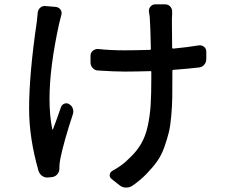

<svg xmlns="http://www.w3.org/2000/svg" viewBox="-20 -803 1040 873"><path d="M151.4 -744.1Q152.3 -758.8 163.1 -768.1Q173.8 -777.3 187.5 -775.4L234.4 -771.5Q248 -769.5 255.4 -758.8Q262.7 -748 258.8 -734.4Q254.9 -717.8 249 -696.3Q205.1 -496.1 205.1 -353.5Q205.1 -276.4 217.8 -214.8Q218.8 -213.9 219.7 -213.9Q220.7 -213.9 220.7 -214.8Q226.6 -229.5 239.3 -264.6Q252 -299.8 257.8 -317.4Q262.7 -328.1 273.9 -332Q285.2 -335.9 294.9 -329.1Q306.6 -322.3 311 -309.6Q315.4 -296.9 311.5 -284.2Q270.5 -160.2 254.9 -84Q250 -59.6 250 -44.9Q250 -42 250 -39.1Q250 -38.1 250 -36.1Q250 -21.5 240.7 -10.7Q231.4 0 217.8 2L200.2 3.9Q185.5 5.9 172.9 -2.4Q160.2 -10.7 155.3 -25.4Q112.3 -174.8 112.3 -308.6Q112.3 -465.8 147.5 -705.1Q149.4 -721.7 151.4 -744.1ZM883.8 -596.7Q897.5 -598.6 907.7 -590.3Q918 -582 918 -568.4V-535.2Q918 -519.5 908.2 -508.3Q898.4 -497.1 883.8 -496.1Q833 -490.2 768.6 -485.4Q763.7 -485.4 763.7 -480.5V-448.2Q763.7 -392.6 763.2 -357.9Q762.7 -323.2 758.8 -277.3Q754.9 -231.4 747.6 -201.2Q740.2 -170.9 727.1 -133.8Q713.9 -96.7 694.3 -69.3Q674.8 -42 646.5 -12.7Q618.2 16.6 581.1 42Q569.3 49.8 554.7 49.8Q553.7 49.8 552.7 49.8Q537.1 49.8 524.4 40L487.3 10.7Q477.5 2.9 479 -8.8Q480.5 -20.5 491.2 -26.4Q539.1 -52.7 565.4 -81.1Q599.6 -112.3 620.6 -147.5Q641.6 -182.6 651.9 -230.5Q662.1 -278.3 665 -325.7Q668 -373 668 -449.2V-475.6Q668 -480.5 663.1 -479.5Q587.9 -477.5 548.8 -477.5Q500 -477.5 426.8 -482.4Q412.1 -482.4 401.9 -493.2Q391.6 -503.9 391.6 -518.6V-549.8Q391.6 -563.5 402.3 -572.3Q413.1 -581.1 426.8 -580.1Q481.4 -574.2 546.9 -574.2Q585.9 -574.2 661.1 -576.2Q666 -576.2 666 -580.1Q664.1 -679.7 661.1 -720.7Q660.2 -734.4 657.2 -749Q655.3 -762.7 664.1 -772.9Q672.9 -783.2 685.5 -783.2H731.4Q745.1 -783.2 754.4 -772.9Q763.7 -762.7 762.7 -748Q762.7 -745.1 762.7 -735.8Q762.7 -726.6 761.7 -720.7Q761.7 -713.9 761.7 -695.3Q761.7 -661.1 762.7 -585.9Q762.7 -582 767.6 -582Q832 -587.9 883.8 -596.7Z"/></svg>

Font: Gen Jyuu GothicL Medium
Style: Regular
Weight: 500
Designer: [Source Han Sans]
Ryoko NISHIZUKA  (kana & ideographs); Paul D. Hunt (Latin, Greek & Cyrillic); Wenlong ZHANG  (bopomofo
Version: Version 1.002.20150607